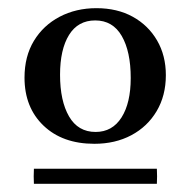

<svg xmlns="http://www.w3.org/2000/svg" viewBox="-20 -650 466 470"><path d="M211 -298Q133 -298 86.5 -342.5Q40 -387 40 -460Q40 -512 63 -550Q86 -588 126 -609Q166 -630 216 -630Q267 -630 305 -609Q343 -588 364.5 -551Q386 -514 386 -466Q386 -416 363.5 -378Q341 -340 301.5 -319Q262 -298 211 -298ZM127 -467Q127 -403 149 -365Q171 -327 214 -327Q255 -327 277.5 -362.5Q300 -398 300 -459Q300 -524 278 -562Q256 -600 213 -600Q171 -600 149 -564.5Q127 -529 127 -467ZM364 -200H63Q62 -218 63 -237H364Q365 -218 364 -200Z"/></svg>

Font: Tiro Tamil
Style: Regular
Weight: 400
Designer: Tamil: Fernando Mello & Fiona Ross. Latin: John Hudson.
Foundry: Tiro Typeworks Ltd.
Version: Version 1.52